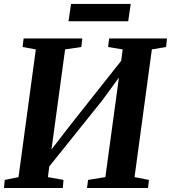

<svg xmlns="http://www.w3.org/2000/svg" viewBox="-20 -934 850 954"><path d="M0 0 3.5 -40 72 -54 158 -688.5 92 -700.5 97.5 -743H389L384 -700.5L303.5 -688.5L228.5 -137.5L202.5 -148L328.5 -311.5L617.5 -676.5L575 -578L589.5 -688.5L517 -700.5L522.5 -743H810L805 -700.5L734.5 -688.5L648.5 -54L720 -40L715.5 0H412.5L417.5 -40L503.5 -54L577.5 -596.5L603.5 -593L488 -435L187.5 -60.5L229 -139L218 -54L295.5 -40L292 0ZM333 -914.5H629.5L617 -828.5H320.5Z"/></svg>

Font: Merriweather 48pt
Style: Bold Italic
Weight: 700
Italic angle: -7.8°
Version: Version 2.101